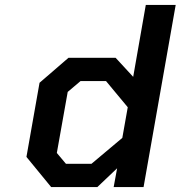

<svg xmlns="http://www.w3.org/2000/svg" viewBox="-20 -757 731 777"><path d="M187 0 87 -122 140 -422 257 -523H448L519 -446L570 -737H691L561 0H440L454 -76L374 0ZM350 -94 475 -199 497 -323 409 -429H306L254 -385L210 -138L247 -94Z"/></svg>

Font: Tomorrow Medium
Style: Italic
Weight: 500
Italic angle: -10°
Designer: Tony de Marco, Monica Rizzolli
Foundry: Just in Type
Version: Version 2.002